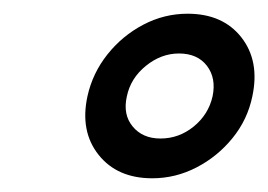

<svg xmlns="http://www.w3.org/2000/svg" viewBox="-20 -820 391 280"><path d="M107.5 -679.5Q115 -713.5 136.8 -740.8Q158.5 -768 189 -784Q219.5 -800 253.5 -800Q305 -800 332 -765.5Q359 -731 348 -679.5Q341 -645.5 319 -618.5Q297 -591.5 266.5 -575.8Q236 -560 202 -560Q151 -560 123.8 -594.2Q96.5 -628.5 107.5 -679.5ZM165 -679.5Q159 -653 173.5 -635.5Q188 -618 214 -618Q241 -618 262.5 -635.5Q284 -653 290 -679.5Q295.5 -706 281.8 -724Q268 -742 241 -742Q215 -742 192.8 -724Q170.5 -706 165 -679.5Z"/></svg>

Font: Besley* Condensed Medium
Style: Italic
Weight: 500
Width: 3
Italic angle: -13°
Designer: Owen Earl
Foundry: indestructible type*
Version: Version 3.000; ttfautohint (v1.8.3)